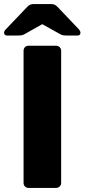

<svg xmlns="http://www.w3.org/2000/svg" viewBox="-46 -925 416 945"><path d="M-10 -750Q-26 -750 -26 -764Q-26 -772 -18 -780L85 -888Q95 -899 102.5 -902Q110 -905 120 -905H205Q215 -905 222.5 -902Q230 -899 240 -888L343 -780Q350 -771 350 -764Q350 -750 335 -750H284Q276 -750 267 -751Q258 -752 250 -757L162 -806L75 -757Q67 -752 58 -751Q49 -750 40 -750ZM95 0Q84 0 77 -7Q70 -14 70 -25V-675Q70 -686 77 -693Q84 -700 95 -700H229Q240 -700 247.5 -693Q255 -686 255 -675V-25Q255 -14 247.5 -7Q240 0 229 0Z"/></svg>

Font: Fz Rubik
Style: Bold
Weight: 700
Designer: Hubert and Fischer
Foundry: Hubert and Fischer
Version: Vit hóa bi FontZin.com